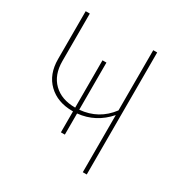

<svg xmlns="http://www.w3.org/2000/svg" viewBox="-160 -805 887 928"><g transform="rotate(30 284.0 -340.5)"><path d="M452 -681V0H430V-319Q363 -242 264 -232V-114H242V-231H238Q155 -231 104 -280Q53 -329 53 -414V-681H76V-416Q76 -339 120.5 -295.5Q165 -252 241 -252H242V-516H264V-253Q368 -262 430 -345V-681Z"/></g></svg>

Font: FiraSans
Style: Regular
Weight: 150
Designer: Carrois Corporate & Edenspiekermann AG
Foundry: Carrois Corporate GbR & Edenspiekermann AG
Version: Version 3.106;PS 003.106;hotconv 1.0.70;makeotf.lib2.5.58329